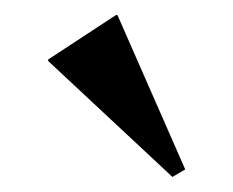

<svg xmlns="http://www.w3.org/2000/svg" viewBox="-20 -785 310 255"><path d="M209 -550 44 -704V-706L134 -765H136L226 -560Z"/></svg>

Font: Platypi Light Light
Style: Regular
Weight: 300
Version: Version 1.200